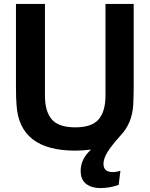

<svg xmlns="http://www.w3.org/2000/svg" viewBox="-20 -750 759 974"><path d="M658.2 -303.2Q658.2 -263.2 655.8 -216.8Q649.9 -124 591.8 -63Q543 -8.3 523.9 23.7Q504.9 55.7 504.9 81.1Q504.9 123 551.8 123Q571.3 123 590.8 116.2L582 188Q536.1 204.1 488.8 204.1Q445.3 204.1 417.2 183.1Q389.2 162.1 389.2 116.2Q389.2 56.6 441.9 8.8Q397.9 14.2 361.8 14.2Q78.6 14.2 64 -216.8Q61 -253.9 61 -303.2V-730H208V-265.1Q208 -184.6 242.7 -144.3Q277.3 -104 361.8 -104Q446.3 -104 480.7 -144.8Q515.1 -185.5 515.1 -265.1V-730H658.2Z"/></svg>

Font: Nacelle Bold
Style: Regular
Weight: 700
Designer: Sora Sagano
Foundry: Sora Sagano
Version: Version 1.000;FEAKit 1.0